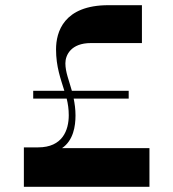

<svg xmlns="http://www.w3.org/2000/svg" viewBox="-20 -720 666 740"><path d="M219 -149C263 -179 271 -234 271 -275C271 -299 268 -320 264 -340H476V-370H257C246 -410 232 -442 232 -476C232 -508 254 -554 330 -554H527V-700H398C225 -700 196 -596 196 -530C196 -462 214 -416 228 -370H108V-340H237C242 -320 245 -299 245 -276C245 -218 221 -152 127 -152H72V0H556V-149Z"/></svg>

Font: Space Cowgirl Bold
Style: Regular
Weight: 700
Designer: Valery Marier
Foundry: Valery Marier
Version: Version 1.000;hotconv 1.0.109;makeotfexe 2.5.65596